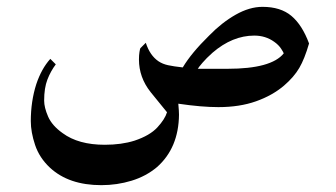

<svg xmlns="http://www.w3.org/2000/svg" viewBox="-20 -303 983 561"><path d="M883 -176Q870 -131 854.5 -104.5Q839 -78 810 -53Q776 -24 728 -7Q680 10 618 10Q569 10 501 0Q503 22 503 32Q502 129 439 185Q407 212 364.5 225Q322 238 276 238Q181 238 126 187Q95 158 82.5 120.5Q70 83 70 51Q70 -7 86 -57Q101 -102 127 -131L143 -115Q128 -95 118.5 -70.5Q109 -46 109 -9Q109 11 120.5 37.5Q132 64 163 86Q209 120 286 120Q335 120 373 108Q418 93 440 69Q462 45 468 25L420 -34Q386 -77 386 -129Q386 -142 387.5 -151Q389 -160 390 -162L406 -178Q418 -141 443 -124Q455 -116 471 -112.5Q487 -109 514 -106Q539 -148 591 -199Q628 -237 668.5 -260Q709 -283 747 -283Q800 -283 831.5 -256.5Q863 -230 883 -176ZM809 -147Q809 -149 801.5 -160.5Q794 -172 781 -181Q756 -199 723 -199Q659 -199 601 -149Q583 -133 571.5 -119.5Q560 -106 558 -102H645Q773 -102 809 -147Z"/></svg>

Font: Katibeh
Style: Regular
Weight: 400
Designer: Arabic design by Kourosh Beigpour, Latin design by Eduardo Tunni, engineering by Lasse Fister
Version: Version 1.000